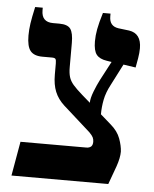

<svg xmlns="http://www.w3.org/2000/svg" viewBox="-49 -689 588 731"><g transform="rotate(5 245.0 -323.5)"><path d="M22 0 45 -131H297Q308 -131 315 -137Q321 -143 321 -155Q321 -164 317.5 -171.5Q314 -179 303 -190L199 -283Q175 -305 164 -332Q153 -359 153 -397V-440Q153 -453 150 -457Q147 -461 136 -461H100Q68 -461 54 -478Q40 -495 40 -537Q40 -559 43.5 -583Q47 -607 56 -647H85V-637Q85 -592 129 -592H153Q185 -592 196 -576.5Q207 -561 207 -523V-430Q207 -408 211.5 -393Q216 -378 228 -364Q240 -350 264 -329L295 -302Q295 -319 305.5 -346Q316 -373 326 -392L364 -464L345 -467Q318 -471 306 -486Q294 -501 294 -537Q294 -559 298.5 -583.5Q303 -608 315 -647H344V-636Q344 -599 379 -594L420 -589Q467 -582 467 -525Q467 -508 463.5 -487Q460 -466 457 -451L410 -458L368 -376Q352 -346 346.5 -318Q341 -290 341 -262L381 -227Q408 -204 418 -176.5Q428 -149 429 -127Q429 -103 417.5 -70Q406 -37 392 0Z"/></g></svg>

Font: Noto Serif Hebrew SemiCondensed SemiBold
Style: Regular
Weight: 600
Width: 4
Designer: Monotype Design Team
Foundry: Monotype Imaging Inc.
Version: Version 2.004; ttfautohint (v1.8.4.7-5d5b)